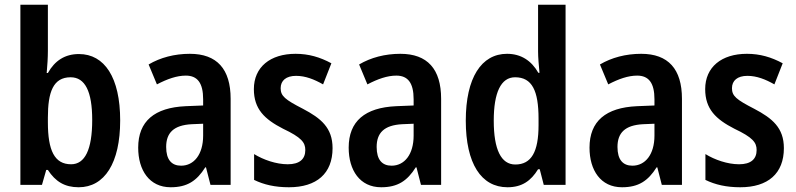

<svg xmlns="http://www.w3.org/2000/svg" viewBox="-20 -780 3360 810"><path d="M182 -566V-760H66V0H157L175 -63H182C214 -14 253 10 312 10C421 10 487 -92 487 -272C487 -453 421 -552 313 -552C254 -552 211 -524 182 -472H177C180 -505 182 -538 182 -566ZM278 -454C339 -454 369 -394 369 -274C369 -148 338 -87 280 -87C210 -87 182 -145 182 -264V-284C182 -391 204 -454 278 -454Z M781 -553C716 -553 656 -537 607 -508L642 -424C686 -447 726 -461 764 -461C813 -461 837 -430 837 -361V-335L763 -332C632 -326 563 -269 563 -157C563 -62 610 10 700 10C770 10 810 -17 846 -74H849L868 0H953V-363C953 -489 895 -553 781 -553ZM789 -256 837 -258V-208C837 -128 798 -81 744 -81C704 -81 681 -106 681 -160C681 -219 712 -252 789 -256Z M1383 -155C1383 -241 1334 -281 1258 -321C1182 -360 1164 -375 1164 -408C1164 -440 1187 -460 1229 -460C1269 -460 1306 -445 1343 -424L1378 -513C1330 -539 1282 -553 1227 -553C1120 -553 1051 -497 1051 -404C1051 -320 1096 -277 1174 -237C1252 -200 1268 -179 1268 -147C1268 -109 1244 -87 1194 -87C1145 -87 1091 -106 1052 -130V-21C1093 -1 1140 10 1199 10C1316 10 1383 -48 1383 -155Z M1669 -553C1604 -553 1544 -537 1495 -508L1530 -424C1574 -447 1614 -461 1652 -461C1701 -461 1725 -430 1725 -361V-335L1651 -332C1520 -326 1451 -269 1451 -157C1451 -62 1498 10 1588 10C1658 10 1698 -17 1734 -74H1737L1756 0H1841V-363C1841 -489 1783 -553 1669 -553ZM1677 -256 1725 -258V-208C1725 -128 1686 -81 1632 -81C1592 -81 1569 -106 1569 -160C1569 -219 1600 -252 1677 -256Z M2121 10C2182 10 2220 -17 2250 -66H2257L2274 0H2366V-760H2250V-563C2250 -538 2253 -505 2256 -473H2251C2222 -524 2178 -553 2119 -553C2011 -553 1945 -452 1945 -271C1945 -90 2010 10 2121 10ZM2154 -86C2094 -86 2063 -149 2063 -271C2063 -389 2093 -454 2153 -454C2225 -454 2252 -397 2252 -279V-252C2252 -140 2222 -86 2154 -86Z M2685 -553C2620 -553 2560 -537 2511 -508L2546 -424C2590 -447 2630 -461 2668 -461C2717 -461 2741 -430 2741 -361V-335L2667 -332C2536 -326 2467 -269 2467 -157C2467 -62 2514 10 2604 10C2674 10 2714 -17 2750 -74H2753L2772 0H2857V-363C2857 -489 2799 -553 2685 -553ZM2693 -256 2741 -258V-208C2741 -128 2702 -81 2648 -81C2608 -81 2585 -106 2585 -160C2585 -219 2616 -252 2693 -256Z M3287 -155C3287 -241 3238 -281 3162 -321C3086 -360 3068 -375 3068 -408C3068 -440 3091 -460 3133 -460C3173 -460 3210 -445 3247 -424L3282 -513C3234 -539 3186 -553 3131 -553C3024 -553 2955 -497 2955 -404C2955 -320 3000 -277 3078 -237C3156 -200 3172 -179 3172 -147C3172 -109 3148 -87 3098 -87C3049 -87 2995 -106 2956 -130V-21C2997 -1 3044 10 3103 10C3220 10 3287 -48 3287 -155Z"/></svg>

Font: Noto Sans Arabic Cond SemBd
Style: Regular
Weight: 600
Width: 3
Designer: Monotype Design Team, Nadine Chahine, Nizar Qandah and Khaled Hosny
Foundry: Monotype Imaging Inc.
Version: Version 2.012